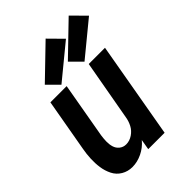

<svg xmlns="http://www.w3.org/2000/svg" viewBox="-228 -884 995 995"><g transform="rotate(-45 269.0 -386.5)"><path d="M184 -554 123 -615 295 -781 369 -706ZM353 -554 292 -615 464 -781 538 -706ZM143 8Q110 8 83 -8Q56 -24 42 -52Q28 -80 23.5 -111.5Q19 -143 20.5 -176Q22 -209 28 -241L79 -530H198L144 -223Q141 -202 140.5 -181.5Q140 -161 145.5 -142Q151 -123 166.5 -110.5Q182 -98 203 -98Q228 -98 250.5 -113Q273 -128 285 -151Q297 -174 301 -200L360 -530H479L386 0H266L276 -58L275 -56Q250 -26 214.5 -9Q179 8 143 8Z"/></g></svg>

Font: Iosevka SS08
Style: Bold Italic
Weight: 700
Italic angle: -10°
Monospace: yes
Designer: Belleve Invis
Foundry: Belleve Invis
Version: 2.1.0; ttfautohint (v1.8.2)